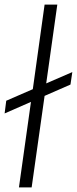

<svg xmlns="http://www.w3.org/2000/svg" viewBox="-32 -811 333 831"><path d="M273 -445 161 -396 105 0H50L102 -370L-12 -320L-5 -375L110 -425L161 -791H216L168 -450L281 -499Z"/></svg>

Font: Krub Light
Style: Italic
Weight: 300
Italic angle: -8°
Designer: Ekaluck Peanpanawate
Foundry: Cadson Demak Co.,Ltd.
Version: Version 1.000; ttfautohint (v1.6)